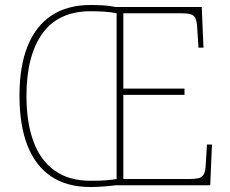

<svg xmlns="http://www.w3.org/2000/svg" viewBox="-20 -742 923 769"><path d="M342 7Q247 7 184 -36Q121 -79 89.5 -160.5Q58 -242 58 -359Q58 -476 90.5 -557Q123 -638 186.5 -680Q250 -722 343 -722Q367 -722 393.5 -720.5Q420 -719 443 -714H788L795 -551H775L770 -627Q769 -655 763 -668Q757 -681 743.5 -685Q730 -689 703 -689H474V-387H719V-362H474V-25H736Q760 -25 774 -28Q788 -31 795.5 -43Q803 -55 804 -82L809 -163H829L822 0H444Q420 3 393 5Q366 7 342 7ZM342 -18Q383 -18 406 -20Q429 -22 447 -25V-689Q422 -694 395 -695.5Q368 -697 343 -697Q214 -697 150 -608Q86 -519 86 -358Q86 -250 114.5 -174Q143 -98 200 -58Q257 -18 342 -18Z"/></svg>

Font: Noto Serif Armenian Thin
Style: Regular
Weight: 250
Version: Version 2.007